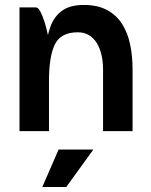

<svg xmlns="http://www.w3.org/2000/svg" viewBox="-20 -530 609 776"><path d="M216.8 74.5H357.2L247.8 225.8H151ZM396.5 0V-249.8H515.8V0ZM396.5 -249.8Q396.5 -280.8 390.2 -307.9Q384 -335 371.6 -355.4Q359.2 -375.8 340 -387.6Q320.8 -399.5 294.5 -399.5Q226 -399.5 202 -351Q178 -302.5 178 -203.8Q178 -203.8 168.6 -203.8Q159.2 -203.8 159.2 -203.8Q159.2 -269.5 164 -325.6Q168.8 -381.8 184.1 -423.1Q199.5 -464.5 231.6 -487.2Q263.8 -510 318.5 -510Q375.2 -510 413.5 -489Q451.8 -468 474.2 -431.9Q496.8 -395.8 506.2 -349Q515.8 -302.2 515.8 -249.8ZM58.8 0V-500H125.5Q134.2 -500 143.5 -482.5Q152.8 -465 160.6 -439.6Q168.5 -414.2 173.2 -390.2Q178 -366.2 178 -354.2V0Z"/></svg>

Font: Haskoy
Style: Regular
Weight: 400
Designer: Ertekin Erdin
Foundry: Ertekin Erdin
Version: Version 1.500